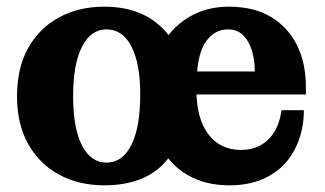

<svg xmlns="http://www.w3.org/2000/svg" viewBox="-20 -544 973 575"><path d="M292 11Q216 11 157 -21Q98 -53 64.5 -112.5Q31 -172 31 -256Q31 -341 64.5 -400.5Q98 -460 157 -492Q216 -524 292 -524Q407 -524 472.5 -453.5Q538 -383 538 -256Q538 -130 475.5 -59.5Q413 11 292 11ZM299 -57Q347 -57 373.5 -110Q400 -163 400 -262Q400 -354 373.5 -405Q347 -456 299 -456Q252 -456 225.5 -404Q199 -352 199 -256Q199 -160 225.5 -108.5Q252 -57 299 -57ZM667 11Q595 11 541.5 -20Q488 -51 458 -110.5Q428 -170 428 -252Q428 -338 459 -398.5Q490 -459 543.5 -491.5Q597 -524 665 -524L663 -456Q620 -456 594 -415.5Q568 -375 568 -278Q568 -190 603.5 -142.5Q639 -95 702 -95Q731 -95 752.5 -105Q774 -115 789 -132Q804 -149 812 -170Q820 -191 823 -214H890Q890 -167 875.5 -126Q861 -85 833.5 -54.5Q806 -24 764 -6.5Q722 11 667 11ZM493 -261V-330H743L896 -284V-261ZM743 -330Q743 -367 733.5 -395.5Q724 -424 706.5 -440Q689 -456 663 -456L665 -524Q741 -524 792 -493Q843 -462 869.5 -408.5Q896 -355 896 -284Z"/></svg>

Font: Montagu Slab 144pt SemiBold
Style: Regular
Weight: 600
Version: Version 1.000